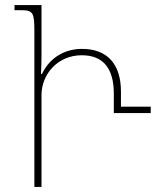

<svg xmlns="http://www.w3.org/2000/svg" viewBox="-20 -734 631 754"><path d="M115 0H143V-361C143 -441 205 -517 301 -517C384 -517 427 -467 427 -366V-290H572V-315H455V-374C455 -483 401 -542 302 -542C238 -542 177 -511 145 -444H141C142 -468 143 -492 143 -517V-714H37V-694H63C111 -694 115 -683 115 -608Z"/></svg>

Font: Noto Serif Georgian Condensed Thin
Style: Regular
Weight: 100
Width: 3
Designer: Monotype Design Team, Akaki Razmadze
Foundry: Google LLC
Version: Version 2.003